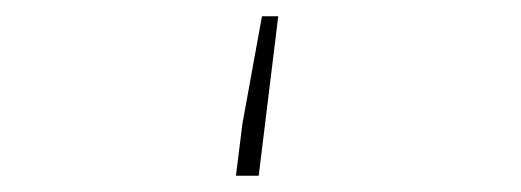

<svg xmlns="http://www.w3.org/2000/svg" viewBox="-20 -216 640 236"><path d="M270 0 278 -64 302 -196H322L298 0Z"/></svg>

Font: Source Code Pro ExtraLight
Style: Regular
Weight: 200
Monospace: yes
Designer: Paul D. Hunt, Teo Tuominen
Foundry: Adobe
Version: Version 1.026;hotconv 1.1.0;makeotfexe 2.6.0